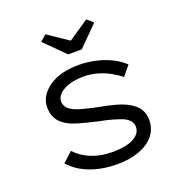

<svg xmlns="http://www.w3.org/2000/svg" viewBox="-134 -854 925 980"><g transform="rotate(-20 328.5 -364.5)"><path d="M340 10Q258 10 191.5 -15Q125 -40 85 -87L138 -135Q173 -97 224 -77Q275 -57 336 -57Q366 -57 394 -61Q422 -65 444 -75Q466 -85 479 -100.5Q492 -116 492 -138Q492 -173 448 -194Q426 -203 394.5 -212Q363 -221 321 -229Q259 -243 214 -256.5Q169 -270 142 -292Q121 -309 110.5 -332Q100 -355 100 -384Q100 -418 117 -445Q134 -472 164.5 -493Q195 -514 236 -524Q277 -534 325 -534Q368 -534 412.5 -524.5Q457 -515 497.5 -495.5Q538 -476 565 -449L522 -397Q497 -417 465.5 -434Q434 -451 398.5 -460.5Q363 -470 328 -470Q299 -470 272.5 -465Q246 -460 224 -449Q202 -438 189.5 -422.5Q177 -407 177 -388Q178 -373 185 -361Q192 -349 207 -340Q226 -327 261 -317.5Q296 -308 343 -298Q395 -289 437.5 -277Q480 -265 507 -248Q538 -230 553 -205Q568 -180 568 -147Q568 -99 539 -63.5Q510 -28 458 -9Q406 10 340 10ZM293 -603 186 -710 219 -739 345 -654H315L441 -739L474 -710L367 -603Z"/></g></svg>

Font: Lexend Giga Light
Style: Regular
Weight: 300
Version: Version 1.007